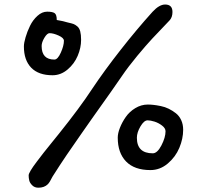

<svg xmlns="http://www.w3.org/2000/svg" viewBox="-20 -768 935 867"><path d="M109.4 23.9Q109.4 17.1 118.4 2Q127.4 -13.2 145.3 -36.9Q163.1 -60.5 177.5 -78.9Q191.9 -97.2 215.1 -125.7Q238.3 -154.3 246.1 -164.1Q341.3 -282.7 397.5 -368.7Q451.7 -449.7 524.2 -542.2Q596.7 -634.8 668.9 -714.8Q699.2 -747.6 725.6 -747.6Q758.8 -747.6 758.8 -713.9Q758.8 -689.9 745.6 -675.8Q693.4 -621.1 667.2 -593.3Q641.1 -565.4 600.3 -516.4Q559.6 -467.3 530.3 -424.3Q500.5 -379.9 397 -234.9Q386.2 -219.2 348.6 -165.8Q311 -112.3 281 -68.1Q251 -23.9 217.3 29.3Q204.1 56.2 195.8 64Q180.2 79.6 153.3 79.6Q136.2 79.6 125.5 68.8Q114.7 58.1 112.1 46.9Q109.4 35.6 109.4 23.9ZM217.3 -428.2Q153.8 -428.2 120.8 -462.4Q87.9 -496.6 87.9 -558.1Q87.9 -574.2 95.5 -599.9Q103 -625.5 115.7 -651.6Q128.4 -677.7 149.2 -696.5Q169.9 -715.3 192.9 -715.3Q216.8 -715.3 226.6 -708.7Q236.3 -702.1 236.3 -677.7Q249 -675.8 259.5 -673.3Q270 -670.9 277.6 -668.7Q285.2 -666.5 288.1 -666Q303.7 -662.6 311.8 -659.7Q319.8 -656.7 329.1 -648.9Q338.4 -641.1 342.3 -626.2Q346.2 -611.3 346.2 -587.9Q346.2 -552.2 330.8 -515.9Q315.4 -479.5 284.9 -453.9Q254.4 -428.2 217.3 -428.2ZM225.6 -499Q240.7 -499 254.6 -530.3Q268.6 -561.5 268.6 -584Q268.6 -596.7 244.9 -607.4Q221.2 -618.2 203.6 -618.2Q192.9 -618.2 180.4 -597.4Q168 -576.7 168 -560.1Q168 -499 225.6 -499ZM511.7 -146.5Q511.7 -166 521.5 -190.9Q531.2 -215.8 547.9 -239.7Q564.5 -263.7 591.1 -279.8Q617.7 -295.9 647.5 -295.9Q659.2 -295.9 672.9 -294.4Q686.5 -293 705.8 -289.1Q725.1 -285.2 741.9 -276.9Q758.8 -268.6 773.9 -256.8Q789.1 -245.1 798.1 -225.8Q807.1 -206.5 807.1 -182.1Q807.1 -141.6 789.8 -100.3Q772.5 -59.1 737.5 -29.5Q702.6 0 659.2 0Q586.9 0 549.3 -38.8Q511.7 -77.6 511.7 -146.5ZM598.1 -146Q598.1 -75.7 669.9 -75.7Q690.4 -75.7 709 -111.6Q727.5 -147.5 727.5 -175.3Q727.5 -189 711.9 -200.9Q696.3 -212.9 678 -218.8Q659.7 -224.6 646.5 -224.6Q630.4 -224.6 614.3 -197.3Q598.1 -169.9 598.1 -146Z"/></svg>

Font: Short Stack
Style: Regular
Weight: 400
Designer: James Grieshaber
Foundry: James Grieshaber
Version: Version 1.002